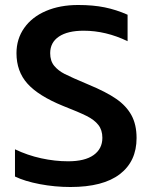

<svg xmlns="http://www.w3.org/2000/svg" viewBox="-20 -734 607 769"><path d="M40 -27V-136Q90 -112 145 -100Q200 -88 253 -88Q320 -88 355 -113Q390 -138 390 -182Q390 -213 374 -233.5Q358 -254 327 -269.5Q296 -285 232 -310Q134 -350 90 -399Q46 -448 46 -521Q46 -578 77 -622Q108 -666 164 -690Q220 -714 293 -714Q353 -714 399.5 -704.5Q446 -695 491 -675V-569Q404 -611 315 -611Q251 -611 216 -587.5Q181 -564 181 -521Q181 -490 197 -470.5Q213 -451 239.5 -437.5Q266 -424 335 -395Q405 -366 445.5 -338Q486 -310 506.5 -272.5Q527 -235 527 -181Q527 -88 460 -36.5Q393 15 262 15Q200 15 139.5 3.5Q79 -8 40 -27Z"/></svg>

Font: Prompt Medium
Style: Regular
Weight: 500
Designer: Katatrad Team
Foundry: CadsonDemak
Version: Version 1.000